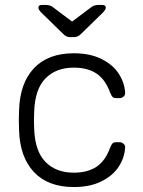

<svg xmlns="http://www.w3.org/2000/svg" viewBox="-20 -745 576 775"><path d="M56 0ZM278 -48Q333 -48 369 -71.5Q405 -95 425 -150Q430 -162 434.5 -166.5Q439 -171 449 -171H463Q472 -171 479 -164.5Q486 -158 485 -149Q483 -110 460 -73.5Q437 -37 390.5 -13.5Q344 10 278 10Q174 10 117 -50.5Q60 -111 57 -220L56 -260L57 -300Q60 -409 117 -469.5Q174 -530 278 -530Q344 -530 390.5 -506.5Q437 -483 460 -446.5Q483 -410 485 -371Q486 -362 479 -355.5Q472 -349 463 -349H449Q439 -349 434.5 -353.5Q430 -358 425 -370Q405 -425 369 -448.5Q333 -472 278 -472Q206 -472 163.5 -428.5Q121 -385 118 -295L117 -260L118 -225Q121 -135 163.5 -91.5Q206 -48 278 -48ZM234 -609 147 -694Q135 -706 135 -714Q135 -725 149 -725H166Q173 -725 180 -723Q187 -721 191 -718L271 -658L351 -718Q355 -721 362 -723Q369 -725 376 -725H393Q407 -725 407 -714Q407 -706 395 -694L308 -609Q299 -600 292 -597.5Q285 -595 276 -595H266Q256 -595 249.5 -597.5Q243 -600 234 -609Z"/></svg>

Font: Hezaedrus Light
Style: Regular
Weight: 300
Designer: Hubert & Fischer
Foundry: Hubert & Fischer
Version: Version 1.10;September 3, 2019;FontCreator 11.5.0.2425 64-bi